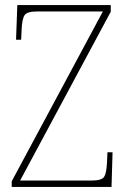

<svg xmlns="http://www.w3.org/2000/svg" viewBox="-20 -734 499 754"><path d="M26 0V-22L384 -689H126Q87 -689 77 -675Q67 -661 65 -620L63 -578H43L48 -714H415V-688L59 -25H340Q379 -25 388.5 -39Q398 -53 400 -93L402 -136H422L418 0Z"/></svg>

Font: Noto Serif Georgian SemiCondensed Thin
Style: Regular
Weight: 100
Width: 4
Designer: Monotype Design Team, Akaki Razmadze
Foundry: Google LLC
Version: Version 2.003; ttfautohint (v1.8.4.7-5d5b)